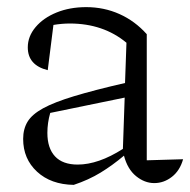

<svg xmlns="http://www.w3.org/2000/svg" viewBox="-20 -509 534 539"><path d="M187 10Q123 9 84 -27Q45 -63 45 -119Q45 -147 57.5 -167.5Q70 -188 101 -205Q132 -222 188 -239Q244 -256 331 -276L335 -389Q270 -443 176 -443Q154 -443 130 -439L114 -312Q58 -326 58 -376Q58 -407 80 -433Q102 -459 139 -474Q176 -489 222 -489Q272 -489 315.5 -469.5Q359 -450 392 -413V-59L494 -62Q485 -30 462.5 -12.5Q440 5 413 5Q386 5 362 -14.5Q338 -34 328 -72Q296 -45 262.5 -24.5Q229 -4 187 10ZM113 -136Q113 -93 134.5 -70Q156 -47 198 -47Q256 -47 325 -91L330 -235L121 -192Q113 -164 113 -136Z"/></svg>

Font: Piazzolla Light
Style: Regular
Weight: 300
Designer: Juan Pablo del Peral
Foundry: Huerta Tipografica
Version: Version 1.330